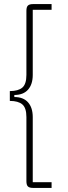

<svg xmlns="http://www.w3.org/2000/svg" viewBox="-20 -780 331 938"><path d="M141 138Q124 138 116.5 131Q109 124 109 105V-208Q109 -253 89 -270Q69 -287 28 -287V-335Q69 -335 89 -352Q109 -369 109 -414V-727Q109 -746 116.5 -753Q124 -760 141 -760H232V-732H140V-414Q140 -368 117 -342Q94 -316 50 -316V-306Q94 -306 117 -280Q140 -254 140 -208V110H232V138Z"/></svg>

Font: IBM Plex Sans Cond ExtLt
Style: Regular
Weight: 200
Width: 3
Designer: Mike Abbink, Paul van der Laan, Pieter van Rosmalen
Foundry: Bold Monday
Version: Version 1.3